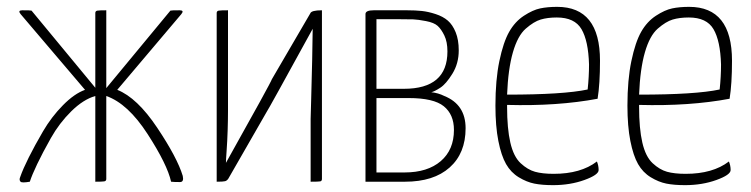

<svg xmlns="http://www.w3.org/2000/svg" viewBox="-20 -530 2191 560"><path d="M67 0Q44 4 40 0Q35 -5 39 -14Q47 -37 64 -71Q81 -105 105.5 -147Q130 -189 163.5 -223Q197 -257 228 -268L40 -489Q31 -500 45 -500Q70 -500 72 -499L258 -274V-448V-492Q258 -498 264 -499Q270 -500 290 -500V-273L477 -499Q479 -500 504 -500Q518 -500 509 -489L322 -268Q380 -245 438.5 -157.5Q497 -70 513 -17Q517 1 505 1Q487 1 479 0Q468 -50 410.5 -139Q353 -228 290 -250V-8Q290 -2 284 -1Q278 0 258 0V-250Q223 -240 188 -205.5Q153 -171 128.5 -127.5Q104 -84 88.5 -51.5Q73 -19 67 0Z M885 -491Q888 -500 919 -500V-8Q919 -2 914 -1Q909 0 886 0V-183Q886 -184 887.5 -237Q889 -290 890.5 -355Q892 -420 892 -446Q762 -209 758 -204L646 -9Q642 -3 636.5 -1.5Q631 0 612 0V-492Q612 -498 618 -499Q624 -500 645 -500V-207Q645 -181 644 -150Q643 -119 641 -91Q639 -63 639 -55Q770 -289 773 -299Z M1046 -489Q1046 -500 1070 -500H1167Q1192 -500 1210.5 -498Q1229 -496 1250.5 -489Q1272 -482 1286 -470Q1300 -458 1309 -436Q1318 -414 1318 -383Q1318 -345 1299.5 -315Q1281 -285 1264 -274Q1247 -263 1238 -261Q1258 -259 1276 -250Q1338 -225 1338 -156Q1338 -83 1291.5 -41.5Q1245 0 1161 0H1046ZM1078 -271H1158Q1285 -271 1285 -380Q1285 -408 1276 -426.5Q1267 -445 1256.5 -454.5Q1246 -464 1222.5 -468.5Q1199 -473 1185.5 -473.5Q1172 -474 1141 -474H1078ZM1078 -27H1160Q1227 -27 1265.5 -60Q1304 -93 1304 -151Q1304 -196 1274.5 -220Q1245 -244 1172 -244H1078Z M1595 -23Q1674 -23 1721 -59Q1726 -47 1726 -34Q1726 -20 1684.5 -5Q1643 10 1593 10Q1561 10 1538.5 5.5Q1516 1 1493 -13Q1470 -27 1456 -51.5Q1442 -76 1433.5 -119Q1425 -162 1425 -222Q1425 -297 1436.5 -352Q1448 -407 1465 -437Q1482 -467 1508 -484Q1534 -501 1555.5 -505.5Q1577 -510 1605 -510Q1730 -510 1730 -353Q1730 -285 1723 -242Q1606 -220 1459 -224V-219Q1459 -155 1468.5 -114Q1478 -73 1498.5 -54Q1519 -35 1540.5 -29Q1562 -23 1595 -23ZM1604 -479Q1577 -479 1557 -473Q1537 -467 1513.5 -446.5Q1490 -426 1476 -377.5Q1462 -329 1459 -254Q1624 -254 1694 -269Q1698 -306 1698 -342Q1696 -411 1676 -445Q1656 -479 1604 -479Z M1980 -23Q2059 -23 2106 -59Q2111 -47 2111 -34Q2111 -20 2069.5 -5Q2028 10 1978 10Q1946 10 1923.5 5.5Q1901 1 1878 -13Q1855 -27 1841 -51.5Q1827 -76 1818.5 -119Q1810 -162 1810 -222Q1810 -297 1821.5 -352Q1833 -407 1850 -437Q1867 -467 1893 -484Q1919 -501 1940.5 -505.5Q1962 -510 1990 -510Q2115 -510 2115 -353Q2115 -285 2108 -242Q1991 -220 1844 -224V-219Q1844 -155 1853.5 -114Q1863 -73 1883.5 -54Q1904 -35 1925.5 -29Q1947 -23 1980 -23ZM1989 -479Q1962 -479 1942 -473Q1922 -467 1898.5 -446.5Q1875 -426 1861 -377.5Q1847 -329 1844 -254Q2009 -254 2079 -269Q2083 -306 2083 -342Q2081 -411 2061 -445Q2041 -479 1989 -479Z"/></svg>

Font: Yanone Kaffeesatz Thin
Style: Regular
Weight: 250
Designer: Yanone (Cyrillic: Daniel Pouzeot)
Foundry: Yanone
Version: Version 1.003;PS 001.003;hotconv 1.0.88;makeotf.lib2.5.64775